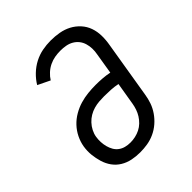

<svg xmlns="http://www.w3.org/2000/svg" viewBox="-206 -873 1012 1012"><g transform="rotate(-45 300.0 -367.5)"><path d="M255 8Q224 8 195 2Q166 -4 141.5 -19Q117 -34 100.5 -57Q84 -80 75.5 -108Q67 -136 64 -165.5Q61 -195 66 -226Q71 -255 84.5 -282.5Q98 -310 119 -332.5Q140 -355 167.5 -371Q195 -387 224 -395.5Q253 -404 282 -407Q311 -410 340 -410Q365 -410 390.5 -408Q416 -406 440 -401L459 -517Q463 -537 462.5 -557Q462 -577 456.5 -595.5Q451 -614 439.5 -628.5Q428 -643 411.5 -652.5Q395 -662 375.5 -665.5Q356 -669 336 -669Q315 -669 294.5 -665.5Q274 -662 254 -652.5Q234 -643 217 -627.5Q200 -612 189 -594L121 -627Q137 -654 161.5 -677.5Q186 -701 215 -716Q244 -731 275 -737Q306 -743 337 -743Q369 -743 400 -737.5Q431 -732 457.5 -718Q484 -704 504.5 -681.5Q525 -659 535 -630.5Q545 -602 545.5 -570Q546 -538 540 -505L488 -190Q484 -163 475 -137Q466 -111 449.5 -87Q433 -63 411 -44Q389 -25 363 -13Q337 -1 309.5 3.5Q282 8 255 8ZM255 -65Q273 -65 291.5 -69Q310 -73 327 -81.5Q344 -90 358 -103.5Q372 -117 382 -133Q392 -149 398 -166.5Q404 -184 407 -202L428 -328Q404 -333 379 -334.5Q354 -336 329 -336Q310 -336 291 -334.5Q272 -333 252.5 -327.5Q233 -322 215.5 -311.5Q198 -301 184 -286Q170 -271 160.5 -252.5Q151 -234 148 -215Q145 -196 146 -177.5Q147 -159 151.5 -142Q156 -125 164.5 -110Q173 -95 187 -84.5Q201 -74 218.5 -69.5Q236 -65 255 -65Z"/></g></svg>

Font: Iosevka Etoile
Style: Italic
Weight: 400
Italic angle: -9°
Designer: Belleve Invis
Foundry: Belleve Invis
Version: Version 22.1.2; ttfautohint (v1.8.4)